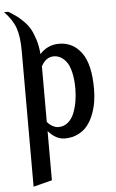

<svg xmlns="http://www.w3.org/2000/svg" viewBox="-93 -742 627 1034"><g transform="rotate(-5 220.5 -225.0)"><path d="M45.9 250V-484.9Q45.9 -560.5 29.8 -607.4Q13.7 -654.3 -30.8 -700.2H-7.8Q17.1 -685.1 33.4 -673.3Q49.8 -661.6 71.3 -640.4Q92.8 -619.1 106 -595.9Q119.1 -572.8 130.4 -537.1Q141.6 -501.5 145 -458Q187 -504.9 249 -504.9Q324.7 -504.9 370.4 -442.1Q416 -379.4 416 -248Q416 -212.4 410.9 -178.7Q405.8 -145 392.8 -110.8Q379.9 -76.7 360.1 -51.3Q340.3 -25.9 308.6 -10Q276.9 5.9 236.8 5.9Q188 5.9 147 -42V224.1ZM214.8 -439.9Q172.9 -439.9 147 -392.1V-91.8Q160.2 -75.2 176.8 -66.7Q193.4 -58.1 207 -58.1Q237.3 -58.1 259.5 -76.9Q281.7 -95.7 293.5 -126.5Q305.2 -157.2 310.5 -189.5Q315.9 -221.7 315.9 -255.9Q315.9 -308.1 306.6 -346.2Q297.4 -384.3 282 -403.6Q266.6 -422.9 250 -431.4Q233.4 -439.9 214.8 -439.9Z"/></g></svg>

Font: Lobster Two
Style: Regular
Weight: 400
Designer: Pablo Impallari
Foundry: Pablo Impallari. www.impallari.com
Version: Version 1.006